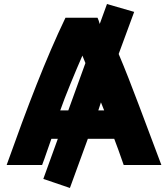

<svg xmlns="http://www.w3.org/2000/svg" viewBox="-20 -807 836 953"><path d="M511 -787 646 -748 569 -539C631 -394 706 -185 781 12H594C572 -50 561 -83 547 -118H416L327 126L195 81L267 -118H235C217 -69 205 -29 189 12H13C116 -277 207 -515 305 -719H464C467 -713 472 -700 475 -688ZM279 -259H319L404 -494C400 -504 394 -519 389 -531C356 -456 302 -326 279 -259ZM468 -259H497C489 -279 487 -285 481 -299Z"/></svg>

Font: Repo Black
Style: Regular
Weight: 900
Designer: Stefan Peev
Foundry: Context Ltd
Version: Version 1.502